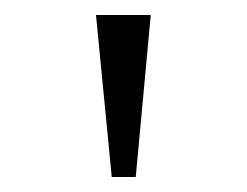

<svg xmlns="http://www.w3.org/2000/svg" viewBox="-20 -734 329 256"><path d="M129 -498H161L181 -714H108Z"/></svg>

Font: Noto Serif Devanagari Condensed Light
Style: Regular
Weight: 300
Width: 3
Designer: Universal Thirst, Indian Type Foundry and the Monotype Design Team
Foundry: Monotype Imaging Inc.
Version: Version 2.004